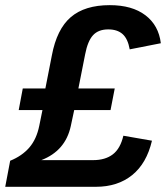

<svg xmlns="http://www.w3.org/2000/svg" viewBox="-45 -718 638 738"><path d="M539.1 -177.2Q518.6 -89.8 462.9 -44.9Q407.2 0 323.7 0H-24.9L-5.9 -100.1Q40 -118.7 67.9 -151.1Q95.7 -183.6 106 -234.9L118.2 -294.9H26.9L42.5 -377.9H129.4L154.3 -504.9Q173.3 -606 227.1 -652.1Q280.8 -698.2 377 -698.2Q462.9 -698.2 513.9 -659.4Q564.9 -620.6 573.2 -551.8L453.6 -528.3Q446.3 -569.3 426 -587.2Q405.8 -605 371.1 -605Q333 -605 312.5 -582.5Q292 -560.1 282.2 -508.8L256.3 -377.9H396L379.9 -294.9H240.2L227.1 -233.4Q206.5 -138.2 113.8 -102.5H313Q359.4 -102.5 388.4 -124.5Q417.5 -146.5 429.2 -196.3Z"/></svg>

Font: Arimo
Style: Bold Italic
Weight: 700
Italic angle: -12°
Designer: Steve Matteson
Foundry: Monotype Imaging Inc.
Version: Version 1.33